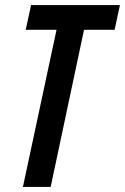

<svg xmlns="http://www.w3.org/2000/svg" viewBox="-20 -734 491 754"><path d="M70 0 202 -617H81L102 -714H451L430 -617H310L179 0Z"/></svg>

Font: Noto Sans ExtraCondensed SemiBold
Style: Italic
Weight: 600
Width: 2
Italic angle: -12°
Designer: Monotype Design Team
Foundry: Monotype Imaging Inc.
Version: Version 2.013; ttfautohint (v1.8.4.7-5d5b)